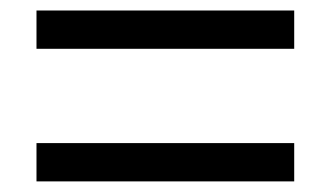

<svg xmlns="http://www.w3.org/2000/svg" viewBox="-20 -510 624 362"><path d="M48.8 -418V-490.2H534.7V-418ZM48.8 -168V-240.2H534.7V-168Z"/></svg>

Font: Arial
Style: Regular
Weight: 400
Designer: Steve Matteson
Foundry: Ascender Corporation
Version: Version 2.00.3